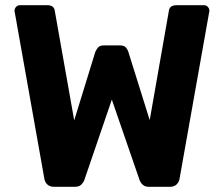

<svg xmlns="http://www.w3.org/2000/svg" viewBox="-20 -720 863 740"><path d="M188 0Q172 0 162.5 -9Q153 -18 151 -31L37 -672Q36 -674 36 -676Q36 -678 36 -679Q36 -687 42 -693.5Q48 -700 57 -700H162Q188 -700 191 -679L266 -256L347 -519Q350 -527 357 -536Q364 -545 380 -545H443Q459 -545 466 -536Q473 -527 475 -519L557 -257L631 -679Q634 -700 661 -700H766Q775 -700 781 -693.5Q787 -687 787 -679Q787 -678 787 -676Q787 -674 786 -672L672 -31Q670 -18 660.5 -9Q651 0 635 0H554Q538 0 529.5 -8.5Q521 -17 518 -26L411 -336L305 -26Q302 -17 293.5 -8.5Q285 0 268 0Z"/></svg>

Font: Rubik Light SemiBold
Style: Regular
Weight: 600
Version: Version 2.300;gftools[0.9.30]